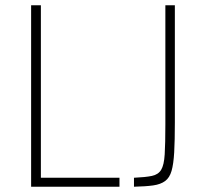

<svg xmlns="http://www.w3.org/2000/svg" viewBox="-20 -708 772 728"><path d="M98 0V-688H135V-34H433V0ZM488 0V-34Q532 -36 556 -41Q580 -46 591 -64Q602 -82 604.5 -123Q607 -164 607 -236V-688H643V-244Q643 -175 640.5 -130.5Q638 -86 630.5 -60Q623 -34 606 -21.5Q589 -9 561 -5Q533 -1 488 0Z"/></svg>

Font: Saira SemiCondensed Thin
Style: Regular
Weight: 250
Width: 4
Designer: Hector Gatti with collaboration of the Omnibus-Type team
Foundry: Omnibus-Type
Version: Version 1.101